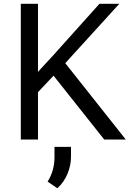

<svg xmlns="http://www.w3.org/2000/svg" viewBox="-20 -731 682 1006"><path d="M639 0H526L260.5 -334.5L179 -248V0H89V-711H179V-354.5L261 -443.5L501 -711H605L322 -400ZM280.5 255.5 229.5 220.5Q265.5 163.5 265.5 92.5V38.5H352V91Q352 134 334.2 178.2Q316.5 222.5 280.5 255.5Z"/></svg>

Font: Roberto Sans
Style: Regular
Weight: 400
Designer: Google (font) & Cristiano Sobral (main changes)
Version: Version 1.500; ttfautohint (v1.8.4.7-5d5b-dirty)